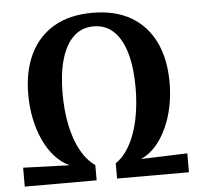

<svg xmlns="http://www.w3.org/2000/svg" viewBox="-51 -763 845 815"><g transform="rotate(-5 371.5 -355.0)"><path d="M21.9 0V-80.5L219.5 -73.8Q185.8 -89 158.1 -119.4Q130.4 -149.8 110.8 -191.8Q91.2 -233.9 80.9 -283.8Q70.6 -333.8 70.6 -387.4Q70.6 -486.6 105.3 -558.8Q139.9 -631 206.9 -670.5Q273.9 -710 371.7 -710Q469.5 -710 536.5 -670.5Q603.4 -631 638.1 -558.8Q672.8 -486.6 672.8 -387.4Q672.8 -344.5 666.2 -303.6Q659.6 -262.6 646.7 -226.5Q633.7 -190.3 615.7 -160.2Q597.7 -130 574.4 -107.9Q551.1 -85.8 523.8 -73.8L721.5 -80.5V0H415.2V-64.9Q442.4 -83.6 461.5 -111.5Q480.6 -139.4 493.4 -172.5Q506.1 -205.6 513.7 -240.9Q521.2 -276.3 524.2 -311.4Q527.2 -346.5 527.2 -377.6Q527.2 -463.1 509.6 -524.6Q491.9 -586.1 457.4 -619.2Q422.8 -652.2 371.7 -652.2Q321.3 -652.2 286.4 -619.2Q251.5 -586.1 233.8 -524.6Q216.1 -463.1 216.1 -377.6Q216.1 -346.5 219.1 -311.4Q222.1 -276.3 229.7 -240.9Q237.3 -205.6 250 -172.5Q262.7 -139.4 282.2 -111.5Q301.7 -83.6 328.1 -64.9V0Z"/></g></svg>

Font: Sutasoma
Style: Regular
Weight: 400
Designer: Izhar Fathurrohim, Akbar Rohmanto, Arusyal Khofiqoini
Foundry: Kiwari Kolektiv
Version: Version 1.102